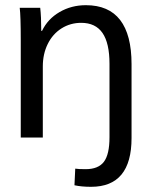

<svg xmlns="http://www.w3.org/2000/svg" viewBox="-20 -530 589 740"><path d="M267 184 270 120Q282 122 310 122Q359 122 380.5 93.5Q402 65 402 -1V-284Q402 -364 375 -403Q348 -442 293 -442Q251 -442 217 -420.5Q183 -399 164 -360.5Q145 -322 145 -274V0H60V-374Q60 -469 56 -500H135Q139 -467 139 -411H142Q164 -457 209.5 -483.5Q255 -510 311 -510Q399 -510 443 -453Q487 -396 487 -283V2Q487 190 331 190Q294 190 267 184Z"/></svg>

Font: Sarabun
Style: Regular
Weight: 400
Designer: Suppakit Chalermlarp | Katatrad Co.,Ltd.
Foundry: Cadson Demak Co.,Ltd.
Version: Version 1.000; ttfautohint (v1.6)